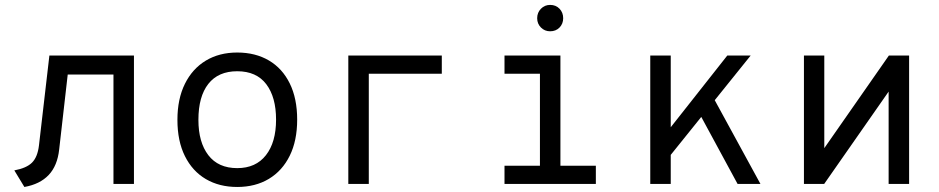

<svg xmlns="http://www.w3.org/2000/svg" viewBox="-20 -732 3736 764"><path d="M77 12 37 -54Q85.5 -63 107.5 -85Q129.5 -107 135 -153L176.5 -511H513V0H431.5V-435.5H249.5L215.5 -137.5Q208.5 -72.5 173.8 -35.8Q139 1 77 12Z M924 12Q852.5 12 799 -19.5Q745.5 -51 715.8 -110.8Q686 -170.5 686 -255Q686 -338.5 715.8 -398.5Q745.5 -458.5 799 -490.8Q852.5 -523 924 -523Q996 -523 1049.8 -491.5Q1103.5 -460 1133 -400Q1162.5 -340 1162.5 -256Q1162.5 -172.5 1133 -112.5Q1103.5 -52.5 1049.8 -20.2Q996 12 924 12ZM924 -63Q998 -63 1038.2 -114.5Q1078.5 -166 1078.5 -256Q1078.5 -345.5 1039.5 -397Q1000.5 -448.5 924 -448.5Q848.5 -448.5 809 -398.2Q769.5 -348 769.5 -255Q769.5 -166 809 -114.5Q848.5 -63 924 -63Z M1366 0V-511H1738V-438.5H1447.5V0Z M2128.5 -15V-511H2210V-15ZM1987.5 0V-72.5H2351V0ZM1987.5 -438.5V-511H2173.5V-438.5ZM2169 -607.5Q2147.5 -607.5 2132.5 -622.5Q2117.5 -637.5 2117.5 -659.5Q2117.5 -682 2132.5 -697.2Q2147.5 -712.5 2169 -712.5Q2192 -712.5 2206.5 -697.2Q2221 -682 2221 -659.5Q2221 -637.5 2206.5 -622.5Q2192 -607.5 2169 -607.5Z M2609 -66V-175L2874 -511H2967ZM2567.5 0V-511H2649V0ZM2915 0 2753 -299 2806.5 -365.5 3006 0Z M3179 0V-511H3260V-142.5L3517 -511H3597.5V0H3516V-367.5L3259.5 0Z"/></svg>

Font: Overpass Mono
Style: Regular
Weight: 400
Designer: Delve Withrington, Dave Bailey
Foundry: Delve Fonts LLC
Version: Version 4.000